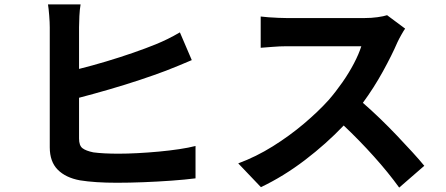

<svg xmlns="http://www.w3.org/2000/svg" viewBox="-20 -808 2026 872"><path d="M346 -788Q342 -765 340.5 -735Q339 -705 339 -684V-495Q399 -510 462.5 -529Q526 -548 585 -568.5Q644 -589 688 -607Q715 -618 741.5 -631Q768 -644 797 -661L851 -535Q823 -523 791.5 -510Q760 -497 734 -487Q684 -468 616.5 -445.5Q549 -423 476.5 -402Q404 -381 339 -364V-179Q339 -147 354.5 -135Q370 -123 404 -116Q426 -113 455.5 -111.5Q485 -110 519 -110Q558 -110 605.5 -112.5Q653 -115 701.5 -119.5Q750 -124 793.5 -130.5Q837 -137 868 -145V2Q821 8 758.5 12.5Q696 17 631.5 19.5Q567 22 511 22Q411 22 343 11Q278 -1 242 -37.5Q206 -74 206 -139Q206 -168 206 -214.5Q206 -261 206 -317Q206 -373 206 -431Q206 -489 206 -540.5Q206 -592 206 -630Q206 -668 206 -684Q206 -706 203.5 -737.5Q201 -769 198 -788Z M1820 -678Q1814 -670 1803 -650.5Q1792 -631 1785 -616Q1760 -558 1719 -483.5Q1678 -409 1628 -341Q1665 -309 1705 -270.5Q1745 -232 1782.5 -192.5Q1820 -153 1852.5 -117.5Q1885 -82 1907 -55L1793 44Q1744 -24 1678 -97.5Q1612 -171 1541 -238Q1462 -155 1365 -81Q1268 -7 1165 42L1062 -66Q1143 -96 1219 -143.5Q1295 -191 1360 -246Q1425 -301 1472 -353Q1505 -391 1535 -434Q1565 -477 1587.5 -520Q1610 -563 1621 -598Q1609 -598 1575 -598Q1541 -598 1496.5 -598Q1452 -598 1407.5 -598Q1363 -598 1329 -598Q1295 -598 1282 -598Q1251 -598 1215.5 -595Q1180 -592 1164 -591V-733Q1178 -731 1200 -729.5Q1222 -728 1244.5 -727Q1267 -726 1282 -726Q1298 -726 1334 -726Q1370 -726 1415.5 -726Q1461 -726 1506.5 -726Q1552 -726 1587 -726Q1622 -726 1635 -726Q1667 -726 1695 -730Q1723 -734 1738 -739Z"/></svg>

Font: Source Han Sans
Style: Bold
Weight: 700
Designer: Ryoko NISHIZUKA Ë•øÂ°öÊ∂ºÂ≠ê (kana, bopomofo & ideographs); Paul D. Hunt (Latin, Greek & Cyrillic); Sandoll Communicatio
Foundry: Adobe
Version: Version 2.004;hotconv 1.0.118;makeotfexe 2.5.65603